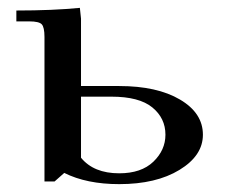

<svg xmlns="http://www.w3.org/2000/svg" viewBox="-20 -466 579 493"><path d="M22 -411.1V-439Q115.2 -439 185.1 -445.8L188 -418V-245.1H286.1Q383.3 -245.1 442.1 -210.4Q501 -175.8 501 -120.1Q501 -66.4 440.9 -29.8Q380.9 6.8 286.1 6.8Q202.6 6.8 145 -22L120.1 0H94.2V-371.1Q94.2 -396 87.2 -403.6Q80.1 -411.1 55.2 -411.1ZM188 -61Q220.7 -21 286.1 -21Q342.8 -21 373.8 -50.8Q404.8 -80.6 404.8 -120.1Q404.8 -162.6 371.1 -190.2Q337.4 -217.8 266.1 -217.8H188Z"/></svg>

Font: Dihjauti S
Style: Bold
Weight: 700
Designer: T. Christopher White
Version: Version 3.0.0